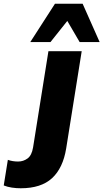

<svg xmlns="http://www.w3.org/2000/svg" viewBox="-162 -782 553 1027"><path d="M0 0ZM-51 225Q-75 225 -98.5 221.5Q-122 218 -142 210L-120 73Q-95 82 -65 82Q-37 82 -14.5 65.5Q8 49 15 6L97 -508H275L192 12Q175 117 116.5 171Q58 225 -51 225ZM0 -557 132 -762H280L371 -557H264L198 -670L108 -557Z"/></svg>

Font: Winston ExtraBold
Style: Italic
Weight: 800
Italic angle: -9°
Designer: Original fonts by Vernon Adams / Changes by Cristiano Sobral
Foundry: Original fonts by Vernon Adams / Changes by Cristiano Sobral
Version: Version 2.503;July 17, 2020;FontCreator 13.0.0.2655 64-bit